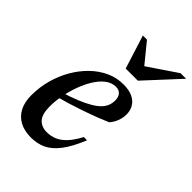

<svg xmlns="http://www.w3.org/2000/svg" viewBox="-207 -784 890 890"><g transform="rotate(45 238.5 -339.0)"><path d="M274 -434.5Q246 -434.5 222.2 -416Q198.5 -397.5 179.8 -367Q161 -336.5 147.8 -299.5Q134.5 -262.5 127.5 -224.5Q120.5 -186.5 120.5 -153.5Q120.5 -102 140.5 -80.2Q160.5 -58.5 195.5 -58.5Q220.5 -58.5 243.5 -67.8Q266.5 -77 288.8 -100Q311 -123 333 -164.5L354 -164Q326 -95.5 296.5 -57.5Q267 -19.5 234 -4.2Q201 11 160.5 11Q117.5 11 86.8 -5.5Q56 -22 39.8 -53.2Q23.5 -84.5 23.5 -129Q23.5 -181.5 37 -231Q50.5 -280.5 75.2 -323.2Q100 -366 133.2 -398.2Q166.5 -430.5 206.2 -448.8Q246 -467 290 -467Q329 -467 353 -454.8Q377 -442.5 388 -422.5Q399 -402.5 399 -378.5Q399 -356 390.5 -333.8Q382 -311.5 367 -295.5Q342 -284.5 311 -272.5Q280 -260.5 245.8 -248.8Q211.5 -237 175.8 -226Q140 -215 104.5 -205.5L106.5 -236Q157.5 -251.5 193.8 -266.5Q230 -281.5 254 -296Q278 -310.5 291.5 -325Q305 -339.5 310.5 -355Q316 -370.5 316 -387Q316 -401.5 311.2 -412Q306.5 -422.5 297 -428.5Q287.5 -434.5 274 -434.5ZM477 -690.5 325 -526H245.5L193.5 -690.5H220.5L309 -582H280L440.5 -690.5Z"/></g></svg>

Font: Newsreader 36pt Medium
Style: Italic
Weight: 500
Italic angle: -17°
Designer: Hugues Gentile
Foundry: Production Type
Version: Version 1.003